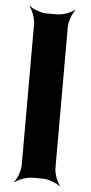

<svg xmlns="http://www.w3.org/2000/svg" viewBox="-54 -770 393 828"><g transform="rotate(5 142.0 -355.5)"><path d="M212 -50V-661C212 -685 226 -722 238 -735L236 -737C223 -725 186 -711 162 -711H116C92 -711 55 -725 42 -737L40 -735C52 -722 66 -685 66 -661V-50C66 -26 52 11 40 24L42 26C55 14 92 0 116 0H162C186 0 223 14 236 26L238 24C226 11 212 -26 212 -50Z"/></g></svg>

Font: Asimov
Style: EdgeNar
Weight: 500
Designer: Google
Version: Version 2.000980: 2014